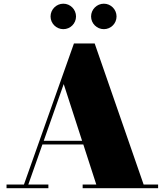

<svg xmlns="http://www.w3.org/2000/svg" viewBox="-20 -994 869 1014"><path d="M461 -907C461 -870 491.5 -840 528.5 -840C565.5 -840 595.5 -870 595.5 -907C595.5 -944 565.5 -974.5 528.5 -974.5C491.5 -974.5 461 -944 461 -907ZM247 -907C247 -870 277.5 -840 314.5 -840C351.5 -840 381.5 -870 381.5 -907C381.5 -944 351.5 -974.5 314.5 -974.5C277.5 -974.5 247 -944 247 -907ZM14.5 -19.5V0H235.5V-19.5H129.5L204 -231H420L488.5 -19.5H416.5V0H815V-19.5H738.5L480 -764.5H370.5L106.5 -19.5ZM316.5 -550 413.5 -250.5H211Z"/></svg>

Font: Bodoni* 11pt Fatface
Style: Regular
Weight: 900
Version: Version 2.3